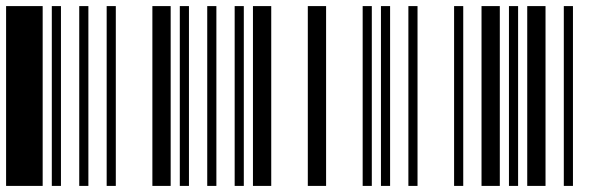

<svg xmlns="http://www.w3.org/2000/svg" viewBox="-20 -610 2020 630"><path d="M0 0V-590H120V0ZM150 0V-590H180V0ZM240 0V-590H270V0Z M330 0V-590H360V0ZM480 0V-590H540V0ZM570 0V-590H600V0Z M660 0V-590H690V0ZM750 0V-590H780V0ZM810 0V-590H870V0Z M990 0V-590H1050V0ZM1170 0V-590H1200V0ZM1230 0V-590H1260V0Z M1320 0V-590H1350V0ZM1470 0V-590H1500V0ZM1560 0V-590H1620V0Z M1650 0V-590H1680V0ZM1710 0V-590H1770V0ZM1830 0V-590H1860V0Z"/></svg>

Font: Libre Barcode 128
Style: Regular
Weight: 400
Version: Version 1.005; ttfautohint (v1.8.3)